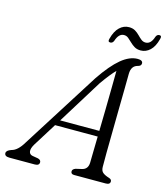

<svg xmlns="http://www.w3.org/2000/svg" viewBox="-151 -961 913 1057"><g transform="rotate(15 305.0 -433.0)"><path d="M116 -105Q100.5 -79 103 -62.5Q105.5 -46 122.5 -42.5L155 -37Q172.5 -32.5 172.5 -19Q172.5 0 147 0H2.5Q-25.5 0 -25.5 -19Q-25.5 -34 2 -43.5Q37 -51.5 68 -104.5L346.5 -545Q403 -628.5 451 -668.2Q499 -708 544.5 -708Q573.5 -708 573.5 -690Q573.5 -675.5 555.5 -671Q518.5 -662.5 518 -615.5Q518 -583 517 -528.2Q516 -473.5 515.2 -409Q514.5 -344.5 513.5 -280.8Q512.5 -217 512 -165Q511.5 -113 512 -84.5Q512 -62.5 524 -52.2Q536 -42 560.5 -34.5Q576 -30 576 -18Q576 0 551.5 0H371.5Q352.5 0 352.5 -16Q352.5 -28.5 370 -35L406.5 -43.5Q437.5 -51.5 439 -87.5Q439.5 -111 440.2 -150.5Q441 -190 442 -238H199ZM376 -523.5 219.5 -270.5H442.5Q444 -330.5 445 -394.2Q446 -458 446.8 -515.5Q447.5 -573 448 -614Q434.5 -600.5 416.5 -578Q398.5 -555.5 376 -523.5ZM547 -757Q526 -757 511.5 -765.8Q497 -774.5 485.5 -786Q474 -797.5 463 -806.5Q452 -815.5 438 -815.5Q408 -815.5 393.5 -770.5Q387.5 -756 374.5 -756Q359 -756 365 -775Q376.5 -820 400 -842.2Q423.5 -864.5 453.5 -864.5Q474.5 -864.5 489 -855.8Q503.5 -847 514.8 -835.2Q526 -823.5 537 -814.8Q548 -806 562 -806Q592.5 -806 606.5 -850.5Q612.5 -865.5 626 -865.5Q641 -865.5 635 -846Q623.5 -800.5 600 -778.8Q576.5 -757 547 -757Z"/></g></svg>

Font: Fraunces 9pt S050 Light
Style: Italic
Weight: 300
Italic angle: -16°
Version: Version 1.000; ttfautohint (v1.8.3)